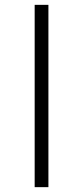

<svg xmlns="http://www.w3.org/2000/svg" viewBox="-20 -771 335 792"><path d="M123 1V-751H179.7V1Z"/></svg>

Font: Gen Shin Gothic Light
Style: Regular
Weight: 200
Designer: [Source Han Sans]
Ryoko NISHIZUKA  (kana & ideographs); Paul D. Hunt (Latin, Greek & Cyrillic); Wenlong ZHANG  (bopomofo
Version: Version 1.002.20150607